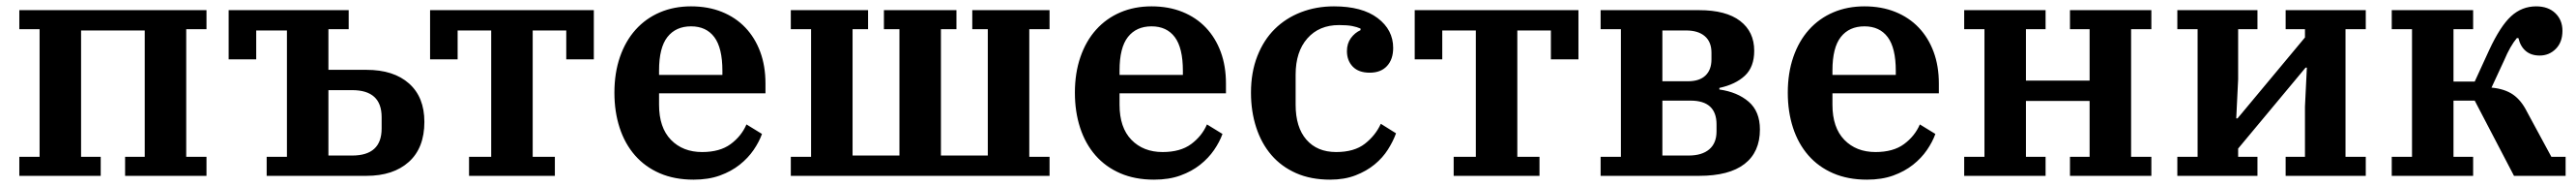

<svg xmlns="http://www.w3.org/2000/svg" viewBox="-20 -554 8135 586"><path d="M41 -60H105V-462H41V-522H632V-462H568V-60H632V0H375V-60H437V-458H236V-60H298V0H41Z M822 -60H886V-458H789V-367H702V-522H1081V-462H1017V-334H1137Q1223 -334 1271.5 -291Q1320 -248 1320 -170Q1320 -88 1271 -44Q1222 0 1137 0H822ZM1092 -64Q1185 -64 1185 -149V-185Q1185 -270 1092 -270H1017V-64Z M1461 -60H1531V-458H1425V-367H1338V-522H1855V-367H1768V-458H1662V-60H1732V0H1461Z M2170 12Q2110 12 2063.5 -8Q2017 -28 1985 -64.5Q1953 -101 1936.5 -151.5Q1920 -202 1920 -262Q1920 -324 1937.5 -374.5Q1955 -425 1987 -460.5Q2019 -496 2063.5 -515Q2108 -534 2162 -534Q2216 -534 2259.5 -516.5Q2303 -499 2333.5 -467Q2364 -435 2380.5 -390.5Q2397 -346 2397 -291V-260H2061V-224Q2061 -152 2098.5 -113.5Q2136 -75 2197 -75Q2253 -75 2287 -100Q2321 -125 2337 -162L2386 -132Q2377 -107 2359.5 -81.5Q2342 -56 2315.5 -35Q2289 -14 2253 -1Q2217 12 2170 12ZM2061 -318H2261V-331Q2261 -403 2235.5 -437Q2210 -471 2162 -471Q2114 -471 2087.5 -437.5Q2061 -404 2061 -332Z M2477 -60H2541V-462H2477V-522H2721V-462H2672V-64H2820V-462H2771V-522H3000V-462H2951V-64H3099V-462H3050V-522H3294V-462H3230V-60H3294V0H2477Z M3624 12Q3564 12 3517.5 -8Q3471 -28 3439 -64.5Q3407 -101 3390.5 -151.5Q3374 -202 3374 -262Q3374 -324 3391.5 -374.5Q3409 -425 3441 -460.5Q3473 -496 3517.5 -515Q3562 -534 3616 -534Q3670 -534 3713.5 -516.5Q3757 -499 3787.5 -467Q3818 -435 3834.5 -390.5Q3851 -346 3851 -291V-260H3515V-224Q3515 -152 3552.5 -113.5Q3590 -75 3651 -75Q3707 -75 3741 -100Q3775 -125 3791 -162L3840 -132Q3831 -107 3813.5 -81.5Q3796 -56 3769.5 -35Q3743 -14 3707 -1Q3671 12 3624 12ZM3515 -318H3715V-331Q3715 -403 3689.5 -437Q3664 -471 3616 -471Q3568 -471 3541.5 -437.5Q3515 -404 3515 -332Z M4180 12Q4119 12 4072.5 -8.5Q4026 -29 3994.5 -65.5Q3963 -102 3946.5 -152.5Q3930 -203 3930 -262Q3930 -326 3950 -377Q3970 -428 4005 -462.5Q4040 -497 4088 -515.5Q4136 -534 4192 -534Q4281 -534 4330 -497Q4379 -460 4379 -403Q4379 -367 4359.5 -346Q4340 -325 4305 -325Q4270 -325 4251.5 -344Q4233 -363 4233 -393Q4233 -417 4245.5 -434Q4258 -451 4276 -459V-464Q4265 -469 4249.5 -472Q4234 -475 4208 -475Q4145 -475 4108 -433Q4071 -391 4071 -319V-224Q4071 -153 4105 -114Q4139 -75 4199 -75Q4256 -75 4289.5 -101Q4323 -127 4340 -164L4388 -134Q4379 -109 4362.5 -83Q4346 -57 4320.5 -36Q4295 -15 4260 -1.5Q4225 12 4180 12Z M4570 -60H4640V-458H4534V-367H4447V-522H4964V-367H4877V-458H4771V-60H4841V0H4570Z M5034 -60H5098V-462H5034V-522H5345Q5430 -522 5474.5 -488Q5519 -454 5519 -394Q5519 -343 5489.5 -315.5Q5460 -288 5409 -277V-272Q5466 -264 5501.5 -233.5Q5537 -203 5537 -146Q5537 -75 5488.5 -37.5Q5440 0 5345 0H5034ZM5312 -64Q5354 -64 5377 -83.5Q5400 -103 5400 -140V-162Q5400 -237 5318 -237H5229V-64ZM5310 -298Q5346 -298 5365 -316Q5384 -334 5384 -367V-388Q5384 -422 5363 -440Q5342 -458 5304 -458H5229V-298Z M5875 12Q5815 12 5768.5 -8Q5722 -28 5690 -64.5Q5658 -101 5641.5 -151.5Q5625 -202 5625 -262Q5625 -324 5642.5 -374.5Q5660 -425 5692 -460.5Q5724 -496 5768.5 -515Q5813 -534 5867 -534Q5921 -534 5964.5 -516.5Q6008 -499 6038.5 -467Q6069 -435 6085.5 -390.5Q6102 -346 6102 -291V-260H5766V-224Q5766 -152 5803.5 -113.5Q5841 -75 5902 -75Q5958 -75 5992 -100Q6026 -125 6042 -162L6091 -132Q6082 -107 6064.5 -81.5Q6047 -56 6020.5 -35Q5994 -14 5958 -1Q5922 12 5875 12ZM5766 -318H5966V-331Q5966 -403 5940.5 -437Q5915 -471 5867 -471Q5819 -471 5792.5 -437.5Q5766 -404 5766 -332Z M6182 -60H6246V-462H6182V-522H6439V-462H6377V-300H6578V-462H6516V-522H6773V-462H6709V-60H6773V0H6516V-60H6578V-236H6377V-60H6439V0H6182Z M6855 -60H6919V-462H6855V-522H7108V-462H7047V-304L7041 -181H7045L7258 -436V-462H7197V-522H7450V-462H7386V-60H7450V0H7197V-60H7258V-218L7264 -341H7260L7047 -86V-60H7108V0H6855Z M7532 -60H7596V-462H7532V-522H7789V-462H7727V-297H7794L7840 -397Q7875 -472 7909 -503Q7943 -534 7988 -534Q8026 -534 8048.5 -512.5Q8071 -491 8071 -457Q8071 -421 8050 -400Q8029 -379 7999 -379Q7972 -379 7955 -393.5Q7938 -408 7932 -434H7927Q7906 -409 7887 -364L7847 -278Q7889 -274 7915 -256Q7941 -238 7959 -202L8036 -60H8081V0H7918L7794 -237H7727V-60H7789V0H7532Z"/></svg>

Font: IBM Plex Serif SmBld
Style: Regular
Weight: 600
Designer: Mike Abbink, Paul van der Laan, Pieter van Rosmalen
Foundry: Bold Monday
Version: Version 3.001